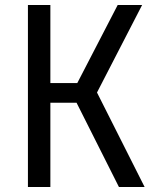

<svg xmlns="http://www.w3.org/2000/svg" viewBox="-20 -750 640 770"><path d="M92 0V-730H182V-417H290L452 -730H550L369 -379L560 0H457L287 -338H182V0Z"/></svg>

Font: NKDuy Mono
Style: Regular
Weight: 400
Monospace: yes
Designer: NKDuy
Foundry: NKDuy
Version: Version 2.251; ttfautohint (v1.8.4.7-5d5b)